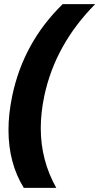

<svg xmlns="http://www.w3.org/2000/svg" viewBox="-20 -734 480 928"><path d="M21 -106Q21 -183 39 -270Q93 -529 283 -714H440Q247 -519 194 -270Q177 -187 177 -115Q177 41 252 174H95Q21 54 21 -106Z"/></svg>

Font: Prompt SemiBold
Style: Italic
Weight: 600
Italic angle: -12°
Designer: Katatrad Team
Foundry: CadsonDemak
Version: Version 1.001